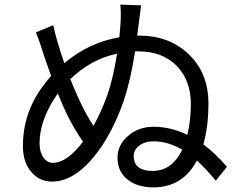

<svg xmlns="http://www.w3.org/2000/svg" viewBox="-20 -800 1040 830"><path d="M768 -153Q705 -189 646 -189Q604 -189 580 -169Q558 -151 558 -126Q558 -61 640 -61Q723 -61 768 -153ZM486 -568Q373 -544 284 -458Q304 -408 324 -365Q353 -303 384 -256Q417 -315 443 -386Q469 -460 486 -568ZM221 -383Q151 -278 151 -180Q151 -143 168 -119Q184 -96 208 -96Q270 -96 339 -188Q304 -236 270 -304Q255 -335 230 -396ZM583 -646Q709 -646 792 -569Q881 -487 881 -353Q881 -251 859 -176Q912 -136 961 -79L913 -19Q865 -76 831 -106Q770 10 643 10Q572 10 530 -25Q488 -59 488 -119Q488 -172 532 -211Q577 -252 644 -252Q718 -252 790 -217Q805 -280 805 -351Q805 -450 746 -513Q684 -578 578 -578H564Q544 -449 514 -362Q463 -216 385 -121Q297 -15 205 -15Q151 -15 116 -56Q79 -98 79 -168Q79 -309 162 -423Q185 -454 201 -472Q172 -552 171 -557Q150 -625 135 -660L210 -691Q225 -622 258 -527Q364 -616 496 -639L501 -698Q504 -744 500 -780L590 -777L573 -646Z"/></svg>

Font: KaiGen Gothic CN Regular
Style: Regular
Weight: 400
Designer: Ryoko NISHIZUKA  (kana & ideographs); Paul D. Hunt (Latin, Greek & Cyrillic); Wenlong ZHANG  (bopomofo); Sandoll Communi
Foundry: Adobe Systems Incorporated
Version: Version 1.002.20150501